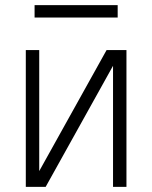

<svg xmlns="http://www.w3.org/2000/svg" viewBox="-20 -724 590 744"><path d="M80 0V-530H132V-61L393 -530H470V0H418V-469L157 0ZM436 -656H114V-704H436Z"/></svg>

Font: Lode Dark Term
Style: Regular
Weight: 400
Monospace: yes
Designer: Belleve Invis
Foundry: Belleve Invis
Version: Version 29.2.0